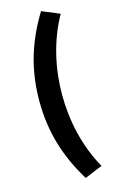

<svg xmlns="http://www.w3.org/2000/svg" viewBox="-153 -899 706 1163"><g transform="rotate(-15 200.0 -318.0)"><path d="M232 205 343 159C260 11 224 -157 224 -318C224 -478 260 -647 343 -795L232 -841C136 -684 81 -519 81 -318C81 -116 136 48 232 205Z"/></g></svg>

Font: Noto Sans CJK HK Black
Style: Regular
Weight: 900
Designer: Ryoko NISHIZUKA 西塚涼子 (kana, bopomofo & ideographs); Paul D. Hunt (Latin, Greek & Cyrillic); Sandoll Communications 산돌커뮤니
Foundry: Adobe
Version: Version 2.004;hotconv 1.0.118;makeotfexe 2.5.65603